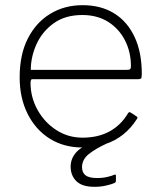

<svg xmlns="http://www.w3.org/2000/svg" viewBox="-20 -560 617 742"><path d="M98 -240Q98 -184 125 -135.5Q152 -87 197.5 -57.5Q243 -28 299 -28Q359 -28 403 -52Q447 -76 474 -121Q477 -126 479.5 -126.5Q482 -127 485 -125L508 -110Q514 -106 509 -100Q486 -64 455 -39.5Q424 -15 385 -2.5Q346 10 299 10Q227 10 172.5 -24Q118 -58 87 -119.5Q56 -181 56 -261Q56 -349 87.5 -411Q119 -473 174 -506.5Q229 -540 299 -540Q370 -540 421 -508.5Q472 -477 500 -417.5Q528 -358 528 -274Q528 -268 527 -261Q526 -254 515 -254H104Q101 -254 99.5 -249.5Q98 -245 98 -240ZM469 -290Q480 -290 483 -293Q486 -296 486 -304Q486 -359 463 -404Q440 -449 398 -475.5Q356 -502 298 -502Q232 -502 187.5 -470Q143 -438 121 -389Q99 -340 99 -290ZM253 84Q253 51 277 26Q301 1 364 -17L398 -8Q348 15 322.5 36Q297 57 297 86Q297 107 310.5 117.5Q324 128 355 128Q378 128 396 123.5Q414 119 420 116Q428 112 428 119V139Q428 144 423 147Q412 152 390.5 157Q369 162 345 162Q297 162 275 140Q253 118 253 84Z"/></svg>

Font: Libre Franklin Thin
Style: Regular
Weight: 100
Designer: Pablo Impallari, Rodrigo Fuenzalida, Nhung Nguyen
Foundry: Impallari Type
Version: Version 3.000